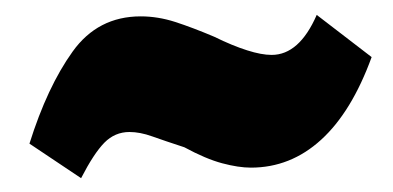

<svg xmlns="http://www.w3.org/2000/svg" viewBox="-20 -426 540 264"><path d="M91.5 -181 20.5 -228.5Q45 -306.5 79.8 -355Q114.5 -403.5 173.5 -403.5Q197 -403.5 221 -395.8Q245 -388 274.5 -375.5Q300 -363 319.8 -356.8Q339.5 -350.5 353.5 -350.5Q391.5 -350.5 415.5 -405.5L491 -347.5Q463.5 -272 421.5 -233.8Q379.5 -195.5 325 -195.5Q308 -195.5 285.5 -201.5Q263 -207.5 233.5 -223.5Q206 -232.5 189.2 -238.5Q172.5 -244.5 158 -244.5Q138 -244.5 123.5 -229.8Q109 -215 91.5 -181Z"/></svg>

Font: Karla ExtraBold
Style: Italic
Weight: 800
Italic angle: -8°
Designer: Jonathan Pinhorn
Version: Version 2.004;gftools[0.9.33]